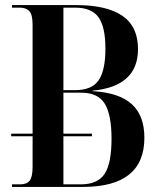

<svg xmlns="http://www.w3.org/2000/svg" viewBox="-20 -734 627 754"><path d="M27 0V-10H59Q85 -10 96.5 -24.5Q108 -39 108 -80V-199H24V-209H108V-636Q108 -678 94.5 -691Q81 -704 58 -704H27V-714H280Q399 -714 460.5 -672Q522 -630 522 -541Q522 -395 344 -378V-376Q448 -370 497.5 -325Q547 -280 547 -193Q547 0 306 0ZM275 -380Q341 -380 367.5 -419Q394 -458 394 -543Q394 -628 367 -666Q340 -704 275 -704H229V-380ZM297 -10Q364 -10 391 -51.5Q418 -93 418 -189Q418 -283 391.5 -326.5Q365 -370 299 -370H229V-209H341V-199H229V-10Z"/></svg>

Font: Noto Serif Display Condensed SemiBold
Style: Regular
Weight: 600
Width: 3
Designer: Monotype Design Team
Foundry: Monotype Imaging Inc.
Version: Version 2.009